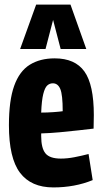

<svg xmlns="http://www.w3.org/2000/svg" viewBox="-20 -809 447 839"><path d="M213 10Q116 10 67.5 -54Q19 -118 19 -262Q19 -370 42 -434Q65 -498 110 -526Q155 -554 219 -554Q308 -554 349 -496.5Q390 -439 390 -306Q390 -297 389.5 -278Q389 -259 389 -247Q363 -244 323.5 -239.5Q284 -235 240.5 -231Q197 -227 160 -226Q160 -222 160 -214Q160 -162 178.5 -139Q197 -116 246 -116Q274 -116 305 -122Q336 -128 367 -136L385 -22Q307 10 213 10ZM160 -317Q186 -317 213.5 -319Q241 -321 254 -323Q254 -395 243.5 -420Q233 -445 211 -445Q197 -445 186.5 -435.5Q176 -426 169 -398Q162 -370 160 -317ZM68 -595 138 -789H288L357 -595H245L212 -722L179 -595Z"/></svg>

Font: Georama Condensed
Style: Bold
Weight: 700
Width: 3
Designer: Jean-Baptiste Levee
Foundry: Production Type
Version: Version 1.000